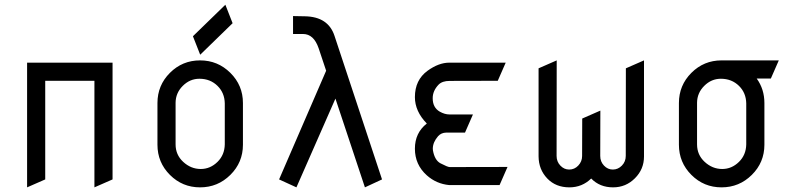

<svg xmlns="http://www.w3.org/2000/svg" viewBox="-20 -807 3409 827"><path d="M464.8 -34.2 386.7 0V-459H174.8V-34.2L96.7 0V-537.1H464.8Z M811 -650.9 950.7 -786.6 981.9 -707 842.3 -571.3ZM736.3 -185.1Q736.3 -140.1 769 -109.9Q802.2 -79.1 844.7 -79.1Q885.7 -79.1 917 -109.9Q947.3 -139.6 948.2 -185.1V-361.8Q947.3 -407.2 917 -437Q885.7 -467.8 838.9 -467.8Q797.9 -467.8 767.1 -437Q736.8 -406.7 736.3 -364.7V-361.8ZM658.2 -363.3Q658.2 -439.5 711.9 -493.2Q765.6 -546.9 841.8 -546.9Q918 -546.9 972.2 -493.2Q1026.4 -439.5 1026.4 -363.3V-183.6Q1026.4 -107.4 972.2 -53.7Q918 0 841.8 0Q765.6 0 711.9 -53.7Q658.2 -107.4 658.2 -183.6Z M1420.9 -652.3 1625.5 -34.2 1551.8 0 1424.8 -382.3 1256.8 0 1182.1 -34.2 1384.8 -502.4 1352.5 -599.1Q1331.5 -660.6 1285.2 -660.6H1242.2V-737.8L1293.9 -736.8Q1394 -734.9 1420.9 -652.3Z M1767.1 -166.5Q1767.1 -234.9 1818.4 -274.9Q1767.1 -327.6 1767.1 -388.7Q1767.1 -462.4 1821.3 -502Q1869.6 -537.1 1915 -537.1H2158.2L2124 -459L1917 -458.5Q1884.8 -458.5 1869.1 -442.4Q1843.8 -416 1843.8 -384.3Q1843.8 -383.8 1843.8 -383.3Q1843.8 -343.8 1874 -326.2Q1895.5 -314 1916 -314H2017.1L1982.9 -235.8H1916H1915Q1908.2 -235.8 1901.4 -235.8Q1880.9 -235.4 1867.2 -220.7Q1844.7 -194.8 1844.2 -167.5Q1844.2 -162.6 1844.7 -159.7Q1852.1 -116.7 1877.4 -103.5Q1908.2 -87.4 1917 -87.4L2166 -87.9L2131.8 -9.8H1915Q1859.4 -15.1 1818.4 -51.8Q1767.1 -97.7 1767.1 -166.5Z M2299.8 -133.3V-512.7L2377.9 -546.9L2377.4 -135.3Q2377.4 -110.8 2393.6 -93.8Q2409.7 -76.7 2431.6 -76.7Q2454.6 -76.7 2470.7 -93.8Q2487.3 -111.3 2487.3 -134.8Q2487.3 -134.8 2487.3 -135.3L2487.8 -296.4L2565.9 -330.6L2565.4 -135.3Q2565.4 -110.8 2581.5 -93.8Q2597.7 -76.7 2619.6 -76.7Q2642.1 -76.7 2658.7 -93.8Q2675.3 -110.8 2675.3 -135.3L2675.8 -512.7L2753.9 -546.9V-132.8Q2753.9 -78.1 2714.8 -39.1Q2675.8 0 2620.6 0Q2563.5 0 2526.4 -38.1Q2487.3 0 2432.6 0Q2374 0 2337.4 -38.1Q2300.3 -76.7 2299.8 -133.3Z M2904.3 -363.3Q2904.3 -439.5 2958 -493.2Q3011.7 -546.9 3087.9 -546.9H3334.5L3300.3 -468.8H3239.3Q3272.5 -422.9 3272.5 -363.3V-183.6Q3272.5 -107.4 3218.3 -53.7Q3164.1 0 3087.9 0Q3011.7 0 2958 -53.7Q2904.3 -107.4 2904.3 -183.6ZM2982.4 -185.1Q2982.4 -140.1 3015.1 -109.9Q3048.3 -79.1 3090.8 -79.1Q3131.8 -79.1 3163.1 -109.9Q3193.4 -139.6 3194.3 -185.1V-361.8Q3193.4 -407.2 3163.1 -437Q3131.8 -467.8 3085 -467.8Q3043.9 -467.8 3013.2 -437Q2982.9 -406.7 2982.4 -364.7V-361.8Z"/></svg>

Font: NovaMono
Style: Regular
Weight: 400
Monospace: yes
Version: Version 1.2